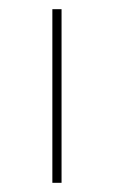

<svg xmlns="http://www.w3.org/2000/svg" viewBox="-20 -398 248 418"><path d="M94 -378H114V0H94Z"/></svg>

Font: Synthetic Thin
Style: Regular
Weight: 100
Designer: Santiago Orozco
Foundry: Typemade
Version: Version 2.000; ttfautohint (v1.8.4.7-5d5b)